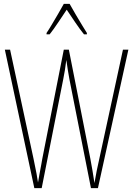

<svg xmlns="http://www.w3.org/2000/svg" viewBox="-20 -970 687 990"><path d="M642 -714 485 0H449L338 -561Q333 -588 330 -607.5Q327 -627 322 -661Q318 -627 314.5 -607.5Q311 -588 306 -561L195 0H157L5 -714H32L153 -151Q163 -105 168.5 -74Q174 -43 176 -29Q180 -52 184.5 -77Q189 -102 193 -122.5Q197 -143 198 -151L309 -714H335L446 -151Q453 -115 457 -89.5Q461 -64 467 -26Q473 -61 479 -91Q485 -121 492 -151L614 -714ZM339 -950Q352 -927 370.5 -895Q389 -863 405.5 -836.5Q422 -810 428 -800V-793H413Q392 -819 368 -854.5Q344 -890 324 -920Q305 -892 280.5 -855Q256 -818 236 -793H220V-800Q231 -816 247 -843Q263 -870 280 -899Q297 -928 309 -950Z"/></svg>

Font: Noto Sans Lao UI ExtCond Thin
Style: Regular
Weight: 100
Width: 2
Designer: Monotype Design Team
Foundry: Monotype Imaging Inc.
Version: Version 2.000; ttfautohint (v1.8.4.7-5d5b)